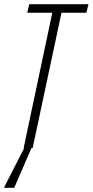

<svg xmlns="http://www.w3.org/2000/svg" viewBox="-35 -708 443 918"><path d="M78 0 215 -647H95L105 -688H388L378 -647H259L121 0ZM-15 190 -14 185 90 -18H123L121 -13L33 190Z"/></svg>

Font: Saira ExtraCondensed ExtraLight
Style: Italic
Weight: 250
Width: 2
Italic angle: -12°
Designer: Hector Gatti with collaboration of the Omnibus-Type team
Foundry: Omnibus-Type
Version: Version 1.101